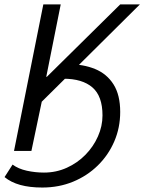

<svg xmlns="http://www.w3.org/2000/svg" viewBox="-28 -676 646 860"><path d="M34.8 0 166.1 -656.3H244L179.2 -332H181.9L510.5 -656.3H598.6L296.5 -356.5L159 -220.4L112.7 0ZM161.5 164Q104.9 164 62.9 152.4Q21 140.8 -7.6 117.2L28.3 61.2Q54.1 80.3 92.1 88.7Q130 97 169 97Q223.7 97 271.3 75.4Q319 53.8 354.7 17.3Q390.4 -19.1 410.7 -65Q431.1 -110.8 431.1 -159.1Q431.1 -245.4 386 -284.4Q340.9 -323.4 255.9 -323.4L276.3 -388.6Q344.8 -388.6 397.6 -367Q450.5 -345.4 480.5 -298Q510.4 -250.7 510.4 -174.6Q510.4 -104.1 483.9 -42.6Q457.5 18.8 410.1 65.2Q362.7 111.7 299.2 137.9Q235.8 164 161.5 164Z"/></svg>

Font: Source Sans 3 VF
Style: Italic
Weight: 200
Italic angle: -11°
Designer: Paul D. Hunt
Foundry: Adobe Systems Incorporated
Version: Version 3.042;hotconv 1.0.118;makeotfexe 2.5.65603